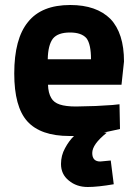

<svg xmlns="http://www.w3.org/2000/svg" viewBox="-20 -532 550 768"><path d="M466 -193 476 -286Q476 -399 422 -456Q366 -512 261 -512Q146 -512 92 -444Q37 -377 37 -238Q37 -105 89 -47Q142 12 258 12H276Q256 31 240 61Q224 90 224 124Q224 165 255 190Q286 216 331 216Q371 216 435 205L423 110L381 114Q349 114 349 80Q349 45 407 -1L396 -2L460 -16L458 -115L430 -112Q383 -109 363 -108Q301 -106 284 -106Q243 -106 219 -114Q195 -122 185 -140Q173 -160 172 -193ZM344 -295H171Q172 -352 192 -378Q212 -402 260 -402Q306 -402 326 -379Q344 -355 344 -295Z"/></svg>

Font: Online Auction - Bold
Style: Bold
Weight: 500
Designer: Mohamed Mostafa, the designer of Online Auction
Foundry: Kief Type Foundry
Version: ""